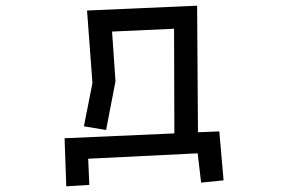

<svg xmlns="http://www.w3.org/2000/svg" viewBox="-20 -540 1040 675"><path d="M675 -1 290 18 294 110 213 115 207 -54 593 -71 592 -439 374 -429 386 -254 353 -83 275 -96 305 -248 286 -503 673 -520 676 -75 751 -78 766 94 687 102Z"/></svg>

Font: Stick
Style: Regular
Weight: 400
Designer: Fontworks Inc.
Foundry: Fontworks Inc.
Version: Version 1.100